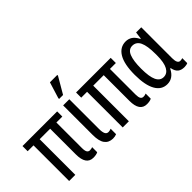

<svg xmlns="http://www.w3.org/2000/svg" viewBox="-63 -1276 1787 1787"><g transform="rotate(-45 830.5 -383.0)"><path d="M408 7Q313 7 313 -131V-469H175V0H94V-469H17V-537H473V-469H395V-132Q395 -96 404.5 -80.5Q414 -65 433 -65Q441 -65 450.5 -66.5Q460 -68 468 -72V-5Q458 1 442 4Q426 7 408 7Z M662 10Q608 9 580 -29Q552 -67 552 -148V-537H633V-147Q633 -104 643 -83.5Q653 -63 676 -63Q692 -63 711 -71V1Q690 10 662 10ZM568 -606V-617L617 -776H714V-767L620 -606Z M1113 7Q1018 7 1018 -131V-469H880V0H799V-469H722V-537H1178V-469H1100V-132Q1100 -96 1109.5 -80.5Q1119 -65 1138 -65Q1146 -65 1155.5 -66.5Q1165 -68 1173 -72V-5Q1163 1 1147 4Q1131 7 1113 7Z M1379 10Q1304 10 1264 -60.5Q1224 -131 1224 -267Q1224 -406 1266 -476.5Q1308 -547 1384 -547Q1419 -547 1447.5 -528.5Q1476 -510 1498 -466H1503L1512 -537H1580V-129Q1580 -59 1617 -59Q1632 -59 1647 -64V1Q1641 5 1628 7.5Q1615 10 1604 10Q1562 10 1538 -9.5Q1514 -29 1505 -75H1499Q1457 10 1379 10ZM1401 -61Q1448 -61 1473.5 -107.5Q1499 -154 1499 -249V-267Q1499 -374 1475 -424.5Q1451 -475 1399 -475Q1350 -475 1328.5 -421Q1307 -367 1307 -266Q1307 -159 1330.5 -110Q1354 -61 1401 -61Z"/></g></svg>

Font: Noto Sans ExtraCondensed
Style: Regular
Weight: 400
Width: 2
Designer: Monotype Design Team
Foundry: Monotype Imaging Inc.
Version: Version 2.013; ttfautohint (v1.8.4.7-5d5b)